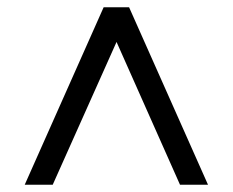

<svg xmlns="http://www.w3.org/2000/svg" viewBox="-20 -648 640 528"><path d="M48 -140 265 -628H335L552 -140H475L299 -536H302L125 -140Z"/></svg>

Font: Nunito Sans 12pt ExtraLight 7pt Medium
Style: Regular
Weight: 500
Version: Version 3.101;gftools[0.9.27]